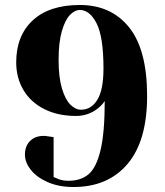

<svg xmlns="http://www.w3.org/2000/svg" viewBox="-20 -735 660 770"><path d="M80 -115Q80 -149 100.5 -169.5Q121 -190 155 -190Q163 -190 171 -188.5Q179 -187 182 -187L195 -185V-25L214 -17Q232 -10 255 -10Q304 -10 335 -36Q366 -62 383 -132Q400 -202 400 -330Q391 -315 372 -300Q334 -270 285 -270Q212 -270 157.5 -297.5Q103 -325 74 -374Q45 -423 45 -485Q45 -592 111.5 -653.5Q178 -715 300 -715Q426 -715 498 -625Q570 -535 570 -350Q570 -170 491.5 -77.5Q413 15 275 15Q216 15 171.5 -4.5Q127 -24 103.5 -54Q80 -84 80 -115ZM395 -460Q395 -587 367.5 -641Q340 -695 300 -695Q280 -695 260.5 -675Q241 -655 228 -610Q215 -565 215 -495Q215 -425 228.5 -380Q242 -335 262.5 -315Q283 -295 305 -295Q346 -295 370.5 -335Q395 -375 395 -460Z"/></svg>

Font: Yeseva One
Style: Regular
Weight: 400
Designer: Jovanny Lemonad
Foundry: Jovanny Lemonad
Version: Version 2.000